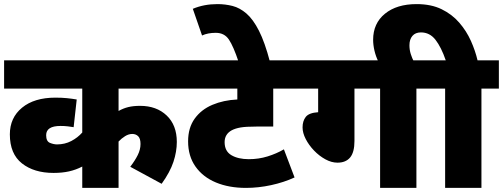

<svg xmlns="http://www.w3.org/2000/svg" viewBox="-20 -916 2452 936"><path d="M884 -484H558V-375Q581 -388 605.5 -394Q630 -400 663 -400Q743 -400 792.5 -353Q842 -306 842 -224Q842 -177 825.5 -127Q809 -77 768 -20L615 -103Q638 -133 651.5 -160Q665 -187 665 -214Q665 -241 653.5 -252Q642 -263 625 -263Q607 -263 589.5 -252Q572 -241 558 -226V0H381V-104Q350 -88 316.5 -80.5Q283 -73 241 -73Q146 -73 87 -119.5Q28 -166 28 -261Q28 -342 87.5 -391Q147 -440 250 -440Q281 -440 306 -437.5Q331 -435 354 -431L339 -296Q327 -298 311 -300Q295 -302 275 -302Q205 -302 205 -257Q205 -227 223.5 -219.5Q242 -212 258 -212Q296 -212 327.5 -228.5Q359 -245 381 -270V-484H0V-622H884Z M1443 -484H1312V-299H1230Q1178 -299 1152.5 -294.5Q1127 -290 1110 -281Q1075 -262 1075 -223Q1075 -179 1108 -159.5Q1141 -140 1193 -140Q1241 -140 1284.5 -153.5Q1328 -167 1364 -188L1416 -51Q1364 -27 1302 -13.5Q1240 0 1179 0Q1096 0 1032.5 -26.5Q969 -53 933 -104Q897 -155 897 -227Q897 -293 929 -337.5Q961 -382 1015.5 -405Q1070 -428 1137 -431V-484H869V-622H1443Z M1143 -615Q1118 -690 1096 -723Q1074 -756 1032 -756Q993 -756 965 -743L920 -873Q974 -896 1040 -896Q1078 -896 1113.5 -887Q1149 -878 1181.5 -850Q1214 -822 1242.5 -766Q1271 -710 1296 -615Z M1708 -484V-229Q1708 -174 1687 -148.5Q1666 -123 1625 -123Q1596 -123 1566 -139.5Q1536 -156 1511 -182Q1486 -208 1470.5 -238Q1455 -268 1455 -295Q1455 -326 1470.5 -346Q1486 -366 1531 -369V-484H1428V-622H2095V-484H2010V0H1833V-484Z M1825 -615Q1812 -641 1805.5 -669Q1799 -697 1799 -722Q1799 -802 1856.5 -849Q1914 -896 2011 -896Q2082 -896 2133 -871Q2184 -846 2219 -805.5Q2254 -765 2275.5 -717Q2297 -669 2308 -622H2412V-484H2327V0H2150V-484H2080V-622H2153Q2131 -686 2103 -722Q2075 -758 2032 -758Q2005 -758 1990.5 -741Q1976 -724 1976 -695Q1976 -673 1982.5 -652.5Q1989 -632 1998 -615Z"/></svg>

Font: Noto Sans Devanagari UI Black
Style: Regular
Weight: 900
Designer: Jelle Bosma - Monotype Design Team
Foundry: Monotype Imaging Inc.
Version: Version 2.003; ttfautohint (v1.8.4.7-5d5b)